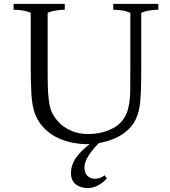

<svg xmlns="http://www.w3.org/2000/svg" viewBox="-20 -727 874 987"><path d="M423 14Q392 14 355 7Q318 0 281 -16.5Q244 -33 213 -62Q182 -91 163 -134Q145 -178 141.5 -242.5Q138 -307 138 -384V-661Q116 -671 90 -674Q64 -677 50 -677V-707H313V-677Q299 -677 273.5 -674Q248 -671 225 -661V-389Q225 -370 225 -340.5Q225 -311 226 -278.5Q227 -246 230.5 -216Q234 -186 240 -166Q252 -132 278.5 -102.5Q305 -73 344.5 -55.5Q384 -38 433 -38Q504 -38 561 -68Q618 -98 637 -162Q649 -204 649.5 -266.5Q650 -329 650 -400V-661Q628 -671 602 -674Q576 -677 562 -677V-707H794V-677Q780 -677 754.5 -674Q729 -671 706 -661V-393Q706 -350 705.5 -302.5Q705 -255 701.5 -212Q698 -169 688 -139Q673 -93 641.5 -63Q610 -33 571 -16Q532 1 493 7.5Q454 14 423 14ZM433 240Q396 240 370.5 221.5Q345 203 345 162Q345 120 372.5 81.5Q400 43 458 0H497Q459 36 436.5 71Q414 106 414 135Q414 160 428.5 176Q443 192 469 192Q483 192 496.5 186.5Q510 181 518 174L529 190Q512 211 484.5 225.5Q457 240 433 240Z"/></svg>

Font: Joan
Style: Regular
Weight: 400
Designer: Paolo Biagini
Version: Version 1.001; ttfautohint (v1.8.4.7-5d5b);gftools[0.9.30]